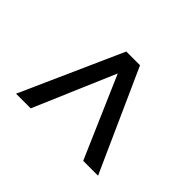

<svg xmlns="http://www.w3.org/2000/svg" viewBox="-111 -715 750 750"><g transform="rotate(-45 263.5 -340.5)"><path d="M470 -303 49 -114V-196L386 -342L49 -486V-567L470 -379Z"/></g></svg>

Font: Hind Vadodara
Style: Regular
Weight: 400
Designer: Hitesh Malaviya
Foundry: Indian Type Foundry
Version: Version 0.702;PS 1.0;hotconv 1.0.81;makeotf.lib2.5.63406